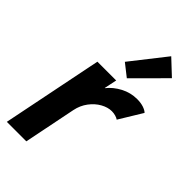

<svg xmlns="http://www.w3.org/2000/svg" viewBox="-244 -870 942 942"><g transform="rotate(45 227.0 -399.0)"><path d="M112.8 -522.9H243.2L229.5 -457.5H231Q256.3 -489.3 296.1 -510.3Q335.9 -531.2 380.9 -531.2Q406.2 -531.2 425.8 -524.7Q445.3 -518.1 454.1 -508.8L380.9 -388.7Q374 -394 361.1 -397.7Q348.1 -401.4 335 -401.4Q307.6 -401.4 278.6 -385.3Q249.5 -369.1 227.3 -339.6Q205.1 -310.1 197.3 -271.5L142.6 0H7.3ZM208.5 -617.7 350.1 -797.9 428.7 -724.1 272.5 -567.4Z"/></g></svg>

Font: Reddit Sans Chocolate
Style: Bold Italic
Weight: 700
Italic angle: -11.25°
Designer: Stephen Hutchings
Version: Version 1.013